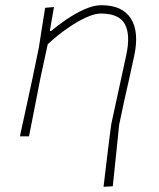

<svg xmlns="http://www.w3.org/2000/svg" viewBox="-20 -524 612 738"><path d="M378 194Q381 170 385.5 131Q390 92 395 51.8Q400 11.5 403.8 -18Q407.5 -47.5 409 -53Q423.5 -121.5 438 -186.5Q452.5 -251.5 465.5 -313Q482 -390.5 460 -431.2Q438 -472 367.5 -472Q344 -472 310 -456.5Q276 -441 237.8 -414.2Q199.5 -387.5 163.5 -354L135 -222Q123 -161 112.8 -108.2Q102.5 -55.5 91.5 0H56.5Q69 -57 80.2 -108.8Q91.5 -160.5 104.5 -221L129.5 -342Q135 -378 141.2 -417Q147.5 -456 153.5 -494L187.5 -497L171.5 -405H176.5Q199.5 -424.5 233.2 -447.8Q267 -471 303.2 -487.5Q339.5 -504 369.5 -504Q450.5 -504 483 -452.8Q515.5 -401.5 496 -310Q485 -257.5 475 -214Q465 -170.5 458 -139L438 -44.5Q432 14 426 72.5Q420 131 413.5 192Z"/></svg>

Font: Commissioner Loud Thin
Style: Italic
Weight: 100
Italic angle: -12°
Designer: Kostas Bartsokas
Foundry: Kostas Bartsokas
Version: Version 1.000; ttfautohint (v1.8.3)